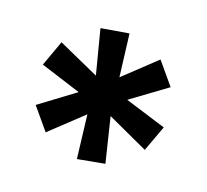

<svg xmlns="http://www.w3.org/2000/svg" viewBox="-77 -847 609 566"><g transform="rotate(-20 227.5 -564.0)"><path d="M165 -374 90.8 -416 165 -529.3 31.2 -521.5V-607.4L163.1 -599.6L91.8 -711.9L166 -754.9L227.5 -627.9L288.1 -754.9L363.3 -710.9L291 -599.6L422.9 -607.4V-520.5L290 -529.3L363.3 -416L288.1 -373L227.5 -501Z"/></g></svg>

Font: Min Sans SemiBold
Style: Regular
Weight: 600
Designer: Jinseong-Kim, NotoSansCJK, Nunito
Foundry: Jinseong-Kim
Version: Version 1.400;Glyphs 3.1.2 (3151)